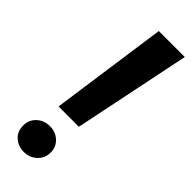

<svg xmlns="http://www.w3.org/2000/svg" viewBox="-241 -733 763 763"><g transform="rotate(45 140.0 -351.5)"><path d="M280.3 -710.9 178.7 -217.3H64.5L134.3 -710.9ZM18.6 -62Q17.6 -95.2 40.3 -116.5Q63 -137.7 95.2 -137.7Q126.5 -138.2 148.9 -118.4Q171.4 -98.6 171.9 -66.9Q172.4 -34.2 149.7 -12.9Q127 8.3 94.7 8.3Q64 8.8 41.5 -10.7Q19 -30.3 18.6 -62Z"/></g></svg>

Font: Roboto
Style: Bold Italic
Weight: 700
Italic angle: -12°
Designer: Christian Robertson
Foundry: Google
Version: Version 3.0